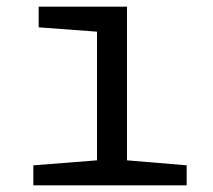

<svg xmlns="http://www.w3.org/2000/svg" viewBox="-20 -556 640 576"><path d="M80 0V-60L271 -75V-461L96 -474V-536H361V-75L540 -60V0Z"/></svg>

Font: Noto Sans Mono
Style: Regular
Weight: 400
Designer: Monotype Design Team
Foundry: Monotype Imaging Inc.
Version: Version 2.014